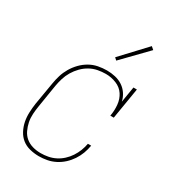

<svg xmlns="http://www.w3.org/2000/svg" viewBox="-185 -858 870 967"><g transform="rotate(30 250.0 -374.5)"><path d="M194 8Q167 8 141 1.5Q115 -5 95.5 -20.5Q76 -36 64 -59Q52 -82 47 -107Q42 -132 43 -159Q44 -186 48 -213L70 -343Q74 -368 81.5 -392.5Q89 -417 102.5 -440Q116 -463 135 -482.5Q154 -502 177 -515Q200 -528 225.5 -533Q251 -538 276 -538Q301 -538 325 -532.5Q349 -527 368.5 -514Q388 -501 401 -481.5Q414 -462 419 -439L434 -530H454L424 -349H404Q410 -381 407 -413.5Q404 -446 387.5 -471Q371 -496 341.5 -508Q312 -520 280 -520Q257 -520 233.5 -515.5Q210 -511 188.5 -499Q167 -487 149.5 -469Q132 -451 119.5 -430Q107 -409 100 -386Q93 -363 89 -340L68 -210Q64 -186 62.5 -162Q61 -138 65.5 -115.5Q70 -93 80 -72Q90 -51 107 -37Q124 -23 146.5 -16.5Q169 -10 194 -10Q215 -10 236.5 -14Q258 -18 278 -28Q298 -38 315 -53.5Q332 -69 344.5 -88Q357 -107 365 -127.5Q373 -148 377 -170H396Q392 -146 383.5 -123Q375 -100 361 -79Q347 -58 328.5 -41Q310 -24 287.5 -12.5Q265 -1 241 3.5Q217 8 194 8ZM291 -604 278 -616 410 -757 426 -743Z"/></g></svg>

Font: Iosevka Slab Thin Oblique
Style: Regular
Weight: 100
Italic angle: -9°
Monospace: yes
Designer: Belleve Invis
Foundry: Belleve Invis
Version: Version 11.1.0; ttfautohint (v1.8.3)